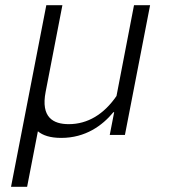

<svg xmlns="http://www.w3.org/2000/svg" viewBox="-20 -520 660 740"><path d="M84.5 200 126 -14C145 2 174 11.5 216 11.5C309.5 11.5 374.5 -36 417 -87.5H420L403 0H461.5L558.5 -500H496.5L429 -150C380.5 -79.5 318 -41.5 245 -41.5C185.5 -41.5 136.5 -67 156 -166.5L220.5 -500H158.5L22.5 200Z"/></svg>

Font: Monaspace Krypton ExtraLight
Style: Italic
Weight: 200
Italic angle: -11°
Designer: Riley Cran & the Lettermatic Team
Foundry: Lettermatic
Version: Version 1.101 (Monaspace Krypton)